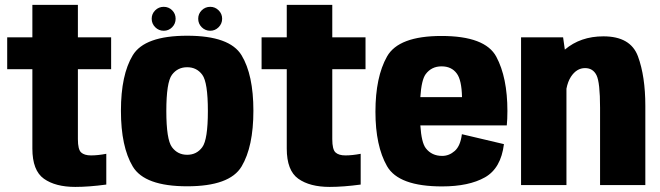

<svg xmlns="http://www.w3.org/2000/svg" viewBox="-20 -746 2660 774"><path d="M283.5 7.5Q203.5 7.5 157 -25.5Q110.5 -58.5 110.5 -147V-467H9V-595.5H110.5V-726.5H294V-595.5H428V-467H294V-185Q294 -143.5 307 -131.5Q320 -119.5 347 -119.5Q374.5 -119.5 408.5 -126V-2Q338.5 7.5 283.5 7.5Z M734.5 5Q563 5 515.2 -74.8Q467.5 -154.5 467.5 -299.5Q467.5 -444.5 515.2 -523.2Q563 -602 734.5 -602Q906 -602 953.8 -523.2Q1001.5 -444.5 1001.5 -299.5Q1001.5 -154.5 953.8 -74.8Q906 5 734.5 5ZM734.5 -122Q773 -122 795.5 -152.8Q818 -183.5 818 -298.5Q818 -414 795.5 -444.5Q773 -475 734.5 -475Q696 -475 673.2 -444.5Q650.5 -414 650.5 -298.5Q650.5 -183.5 673.2 -152.8Q696 -122 734.5 -122ZM827.5 -622Q807.5 -622 793.2 -636.2Q779 -650.5 779 -670.5Q779 -690.5 793.2 -704.5Q807.5 -718.5 827.5 -718.5Q847 -718.5 861.2 -704.5Q875.5 -690.5 875.5 -670.5Q875.5 -650.5 861.2 -636.2Q847 -622 827.5 -622ZM640 -622Q620 -622 605.8 -636.2Q591.5 -650.5 591.5 -670.5Q591.5 -690.5 605.8 -704.5Q620 -718.5 640 -718.5Q660 -718.5 674 -704.5Q688 -690.5 688 -670.5Q688 -650.5 674 -636.2Q660 -622 640 -622Z M1309 7.5Q1229 7.5 1182.5 -25.5Q1136 -58.5 1136 -147V-467H1034.5V-595.5H1136V-726.5H1319.5V-595.5H1453.5V-467H1319.5V-185Q1319.5 -143.5 1332.5 -131.5Q1345.5 -119.5 1372.5 -119.5Q1400 -119.5 1434 -126V-2Q1364 7.5 1309 7.5Z M1762 5.5Q1587 5.5 1540.2 -76.2Q1493.5 -158 1493.5 -295.5Q1493.5 -435.5 1540.2 -518.2Q1587 -601 1759.5 -601Q1936 -601 1980.8 -517.2Q2025.5 -433.5 2025.5 -298.5Q2025.5 -265.5 2023 -240.5H1674.5Q1679 -171 1696.5 -148.5Q1720.5 -117.5 1762.5 -117.5Q1790.5 -117.5 1813.2 -137.5Q1836 -157.5 1842 -205L2011.5 -165Q1999.5 -67.5 1934.8 -31Q1870 5.5 1762 5.5ZM1674.5 -354.5H1842.5Q1841 -423.5 1821.5 -449.5Q1800.5 -478.5 1760 -478.5Q1719.5 -478.5 1696 -447Q1679 -424 1674.5 -354.5Z M2080.5 0V-595.5H2250L2257 -546Q2320 -599.5 2412.5 -599.5Q2522 -599.5 2551.8 -518.8Q2581.5 -438 2581.5 -319V0H2399V-312Q2399 -413.5 2384.8 -442.5Q2370.5 -471.5 2338.5 -471.5Q2304.5 -471.5 2281.5 -436.5Q2269 -417 2263.5 -388.5V0Z"/></svg>

Font: Anybody ExtraBold
Style: Regular
Weight: 800
Designer: Tyler Finck
Foundry: Etcetera Type Company
Version: Version 1.010; ttfautohint (v1.8.3) -l 8 -r 50 -G 200 -x 14 